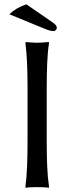

<svg xmlns="http://www.w3.org/2000/svg" viewBox="-20 -886 352 909"><path d="M110.4 -471.7Q110.4 -531.2 108.2 -584.7Q106 -638.2 100.1 -683.6L102.1 -687Q111.3 -686 128.9 -684.8Q146.5 -683.6 155.8 -683.6Q165 -683.6 182.6 -684.8Q200.2 -686 210 -687L212.4 -683.6Q205.6 -641.1 203.4 -586.2Q201.2 -531.2 201.2 -471.7V-212.4Q201.2 -152.8 203.4 -99.1Q205.6 -45.4 212.4 0L210 2.9Q200.2 1 182.6 0.5Q165 0 155.8 0Q146.5 0 128.9 0.5Q111.3 1 102.1 2.9L100.1 0Q106 -43.5 108.2 -98.1Q110.4 -152.8 110.4 -212.4ZM105 -865.7 233.4 -776.9Q249 -765.6 249 -754.4Q249 -748.5 244.4 -743.7Q239.7 -738.8 233.4 -738.8Q226.6 -738.8 215.6 -741.5Q204.6 -744.1 187.5 -751.5L24.4 -818.4Q39.6 -833.5 59.1 -845Q78.6 -856.4 105 -865.7Z"/></svg>

Font: Kurinto Seri
Style: Regular
Weight: 400
Designer: Kurinto was developed by Clint Goss from a range of fonts that are compatible with the SIL Open Font License Version 1.1
Foundry: Clinton F. Goss
Version: Version 2.196; July 25, 2020